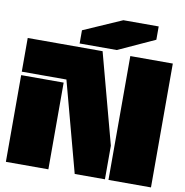

<svg xmlns="http://www.w3.org/2000/svg" viewBox="-94 -979 1028 1069"><g transform="rotate(10 420.0 -445.0)"><path d="M433.1 -700.2 569.8 -189.9V0H398.9L262.2 -509.8H9.8V-700.2ZM9.8 0V-490.2H250V0ZM299.8 -720.2V-794.9L517.1 -890.1H716.8V-814.9L509.8 -720.2ZM589.8 0V-700.2H830.1V0Z"/></g></svg>

Font: Nastup Basic
Style: Regular
Weight: 400
Designer: Maksym Kobuzan
Foundry: Zakznak
Version: Version 1.020;FEAKit 1.0